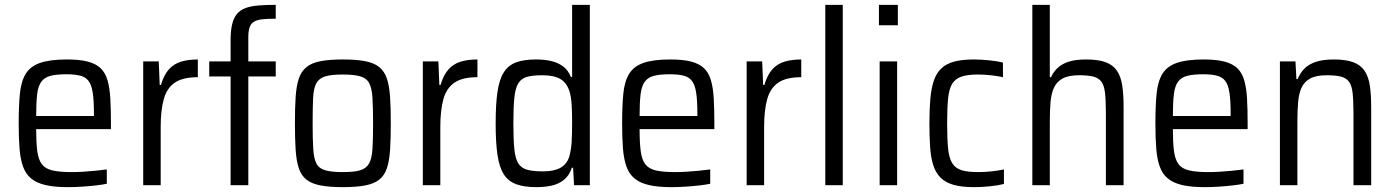

<svg xmlns="http://www.w3.org/2000/svg" viewBox="-20 -763 5743 791"><path d="M260 8Q205 8 168 -0.5Q131 -9 108.5 -27.5Q86 -46 75 -76.5Q64 -107 60.5 -151Q57 -195 57 -254Q57 -327 62 -377.5Q67 -428 86 -459Q105 -490 145.5 -504Q186 -518 256 -518Q309 -518 342.5 -509Q376 -500 395 -481.5Q414 -463 423 -432Q432 -401 434.5 -357Q437 -313 437 -255V-231H129Q129 -176 133.5 -141Q138 -106 152 -87Q166 -68 195.5 -61Q225 -54 275 -54Q297 -54 322 -55.5Q347 -57 372.5 -59.5Q398 -62 420 -65V-6Q402 -2 375 1Q348 4 318 6Q288 8 260 8ZM367 -266V-294Q367 -349 362 -381.5Q357 -414 344.5 -430Q332 -446 309.5 -451.5Q287 -457 254 -457Q212 -457 187.5 -450.5Q163 -444 150 -426Q137 -408 133 -374Q129 -340 129 -285H386Z M570 0V-510H634L638 -413H643Q655 -454 675.5 -477Q696 -500 726 -509Q756 -518 795 -518V-445Q734 -445 701 -423Q668 -401 655 -355.5Q642 -310 642 -239V0Z M930 0V-448H842V-510H930V-596Q930 -637 936.5 -663.5Q943 -690 956.5 -706Q970 -722 992 -730Q1014 -738 1045 -740.5Q1076 -743 1116 -743V-686Q1082 -686 1060 -683.5Q1038 -681 1025.5 -673Q1013 -665 1008 -649.5Q1003 -634 1003 -609V-510H1116V-448H1003V0Z M1393 8Q1337 8 1300.5 1Q1264 -6 1242.5 -23Q1221 -40 1211 -70Q1201 -100 1198 -145.5Q1195 -191 1195 -255Q1195 -319 1198 -364Q1201 -409 1211 -439Q1221 -469 1242.5 -486.5Q1264 -504 1300.5 -511Q1337 -518 1393 -518Q1448 -518 1484.5 -511Q1521 -504 1542.5 -486.5Q1564 -469 1574 -439Q1584 -409 1587 -364Q1590 -319 1590 -255Q1590 -191 1587 -145.5Q1584 -100 1574 -70Q1564 -40 1542.5 -23Q1521 -6 1484.5 1Q1448 8 1393 8ZM1392 -54Q1439 -54 1464 -61.5Q1489 -69 1500.5 -89.5Q1512 -110 1514.5 -150Q1517 -190 1517 -255Q1517 -320 1514.5 -360Q1512 -400 1501 -420.5Q1490 -441 1464 -448.5Q1438 -456 1392 -456Q1346 -456 1320.5 -448.5Q1295 -441 1283.5 -420.5Q1272 -400 1270 -360Q1268 -320 1268 -255Q1268 -190 1270.5 -150Q1273 -110 1283.5 -89.5Q1294 -69 1320 -61.5Q1346 -54 1392 -54Z M1722 0V-510H1786L1790 -413H1795Q1807 -454 1827.5 -477Q1848 -500 1878 -509Q1908 -518 1947 -518V-445Q1886 -445 1853 -423Q1820 -401 1807 -355.5Q1794 -310 1794 -239V0Z M2189 8Q2140 8 2107 -4Q2074 -16 2055.5 -45Q2037 -74 2029.5 -125Q2022 -176 2022 -254Q2022 -333 2029.5 -384.5Q2037 -436 2055.5 -465Q2074 -494 2106 -506Q2138 -518 2188 -518Q2225 -518 2253 -511Q2281 -504 2301 -488.5Q2321 -473 2332 -446H2337V-743H2410V0H2345L2341 -72H2336Q2325 -39 2302.5 -21.5Q2280 -4 2251.5 2Q2223 8 2189 8ZM2217 -57Q2262 -57 2288.5 -71.5Q2315 -86 2325 -117Q2333 -145 2335 -178Q2337 -211 2337 -263Q2337 -302 2335 -332.5Q2333 -363 2327 -384Q2316 -421 2289.5 -437Q2263 -453 2214 -453Q2175 -453 2151.5 -446.5Q2128 -440 2115.5 -420Q2103 -400 2099 -360.5Q2095 -321 2095 -255Q2095 -189 2099 -149Q2103 -109 2115.5 -89.5Q2128 -70 2152.5 -63.5Q2177 -57 2217 -57Z M2746 8Q2691 8 2654 -0.5Q2617 -9 2594.5 -27.5Q2572 -46 2561 -76.5Q2550 -107 2546.5 -151Q2543 -195 2543 -254Q2543 -327 2548 -377.5Q2553 -428 2572 -459Q2591 -490 2631.5 -504Q2672 -518 2742 -518Q2795 -518 2828.5 -509Q2862 -500 2881 -481.5Q2900 -463 2909 -432Q2918 -401 2920.5 -357Q2923 -313 2923 -255V-231H2615Q2615 -176 2619.5 -141Q2624 -106 2638 -87Q2652 -68 2681.5 -61Q2711 -54 2761 -54Q2783 -54 2808 -55.5Q2833 -57 2858.5 -59.5Q2884 -62 2906 -65V-6Q2888 -2 2861 1Q2834 4 2804 6Q2774 8 2746 8ZM2853 -266V-294Q2853 -349 2848 -381.5Q2843 -414 2830.5 -430Q2818 -446 2795.5 -451.5Q2773 -457 2740 -457Q2698 -457 2673.5 -450.5Q2649 -444 2636 -426Q2623 -408 2619 -374Q2615 -340 2615 -285H2872Z M3056 0V-510H3120L3124 -413H3129Q3141 -454 3161.5 -477Q3182 -500 3212 -509Q3242 -518 3281 -518V-445Q3220 -445 3187 -423Q3154 -401 3141 -355.5Q3128 -310 3128 -239V0Z M3380 0V-743H3452V0Z M3601 -659V-743H3679V-659ZM3604 0V-510H3676V0Z M3993 8Q3942 8 3908.5 -1.5Q3875 -11 3855 -31Q3835 -51 3825 -82Q3815 -113 3812 -156Q3809 -199 3809 -255Q3809 -314 3813 -358Q3817 -402 3828 -433Q3839 -464 3859.5 -482.5Q3880 -501 3912 -509.5Q3944 -518 3991 -518Q4021 -518 4055.5 -514.5Q4090 -511 4112 -505V-445Q4090 -450 4061.5 -453Q4033 -456 4008 -456Q3967 -456 3941.5 -447.5Q3916 -439 3903 -418Q3890 -397 3886 -357.5Q3882 -318 3882 -255Q3882 -191 3886 -151Q3890 -111 3903.5 -90Q3917 -69 3942.5 -61.5Q3968 -54 4010 -54Q4036 -54 4064.5 -57Q4093 -60 4116 -65V-5Q4092 1 4058.5 4.5Q4025 8 3993 8Z M4233 0V-743H4305V-445H4310Q4320 -467 4337.5 -483.5Q4355 -500 4383.5 -509Q4412 -518 4455 -518Q4505 -518 4535.5 -506.5Q4566 -495 4582 -471Q4598 -447 4603.5 -410Q4609 -373 4609 -321V0H4536V-297Q4536 -349 4532.5 -380Q4529 -411 4517.5 -426.5Q4506 -442 4484 -447.5Q4462 -453 4426 -453Q4382 -453 4357.5 -439.5Q4333 -426 4322 -401.5Q4311 -377 4308 -342.5Q4305 -308 4305 -264V0Z M4943 8Q4888 8 4851 -0.5Q4814 -9 4791.5 -27.5Q4769 -46 4758 -76.5Q4747 -107 4743.5 -151Q4740 -195 4740 -254Q4740 -327 4745 -377.5Q4750 -428 4769 -459Q4788 -490 4828.5 -504Q4869 -518 4939 -518Q4992 -518 5025.5 -509Q5059 -500 5078 -481.5Q5097 -463 5106 -432Q5115 -401 5117.5 -357Q5120 -313 5120 -255V-231H4812Q4812 -176 4816.5 -141Q4821 -106 4835 -87Q4849 -68 4878.5 -61Q4908 -54 4958 -54Q4980 -54 5005 -55.5Q5030 -57 5055.5 -59.5Q5081 -62 5103 -65V-6Q5085 -2 5058 1Q5031 4 5001 6Q4971 8 4943 8ZM5050 -266V-294Q5050 -349 5045 -381.5Q5040 -414 5027.5 -430Q5015 -446 4992.5 -451.5Q4970 -457 4937 -457Q4895 -457 4870.5 -450.5Q4846 -444 4833 -426Q4820 -408 4816 -374Q4812 -340 4812 -285H5069Z M5253 0V-510H5317L5321 -437H5326Q5336 -462 5353.5 -480Q5371 -498 5400.5 -508Q5430 -518 5475 -518Q5525 -518 5555.5 -506.5Q5586 -495 5602 -471Q5618 -447 5623.5 -410Q5629 -373 5629 -321V0H5556V-297Q5556 -349 5552.5 -380Q5549 -411 5537.5 -426.5Q5526 -442 5504 -447.5Q5482 -453 5446 -453Q5402 -453 5377.5 -439.5Q5353 -426 5342 -401.5Q5331 -377 5328 -342.5Q5325 -308 5325 -264V0Z"/></svg>

Font: Saira SemiCondensed
Style: Regular
Weight: 400
Width: 4
Designer: Hector Gatti with collaboration of the Omnibus-Type team
Foundry: Omnibus-Type
Version: Version 1.101